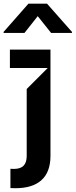

<svg xmlns="http://www.w3.org/2000/svg" viewBox="-60 -814 410 1039"><path d="M329.5 -635.7V-641.3L194.6 -794H93.8L-40.5 -641.3V-635.7H72.4L144.2 -726.6L216.6 -635.7ZM-3.6 203.8C5.7 204.5 13.8 204.5 23.4 204.5C143.5 204.5 212.7 149.1 213.1 31.2V-545.5H-6.4V-446H198.2L84.5 -332.4V29.8C84.2 75.6 64.6 99.8 15.6 100.1C9.2 99.8 3.6 99.8 -3.6 99.4Z"/></svg>

Font: Riot Sans 2.0
Style: Bold
Weight: 600
Designer: Rasmus Andersson
Foundry: rsms
Version: Version 3.006;hotconv 1.0.109;makeotfexe 2.5.65596